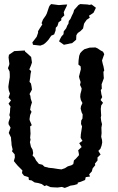

<svg xmlns="http://www.w3.org/2000/svg" viewBox="-20 -910 578 943"><path d="M298 13 284 8 263 11 241 10 228 9 208 0 199 4 185 -6 168 -11 150 -14 135 -24 122 -26 120 -40 98 -47 88 -60 90 -73 80 -83 67 -96 56 -109 48 -119 53 -137 52 -152 39 -167 42 -176 37 -197 36 -213 35 -219 34 -235 23 -257 32 -283 22 -300V-310L30 -334L26 -345L29 -359L30 -379L32 -386L22 -401L34 -417L22 -431L29 -450L23 -467L21 -483L22 -492L25 -512L28 -530V-545L27 -559L19 -575L25 -591L26 -597L22 -628L24 -641L40 -652L50 -659L67 -660L102 -662L103 -657L117 -645L133 -630L137 -603L132 -588L124 -569L133 -561L130 -546L128 -527L125 -508L132 -500L135 -485L137 -470L125 -448L129 -440L131 -425L137 -407L131 -388L128 -371L135 -361L128 -345L125 -325L126 -319L136 -295L128 -289L130 -253L128 -234L130 -224L127 -212L132 -189L140 -175L143 -158L140 -146L150 -136L157 -122L171 -105L188 -101L199 -91L213 -88L219 -86L240 -84L265 -80L282 -78L299 -84L313 -93L330 -98L340 -104L343 -122L353 -131L368 -148L367 -157L364 -172L381 -188L369 -207L385 -218L376 -233L377 -250L383 -289L378 -301L379 -318L385 -328L386 -348L381 -358L376 -377L378 -389L385 -404L377 -419L374 -434L375 -448L380 -467L381 -476L373 -493L376 -507L370 -525L368 -534L373 -554L377 -570L376 -584L365 -593L366 -614L369 -636L374 -649L383 -659L394 -668L420 -676L449 -677L460 -672L473 -663L486 -656L492 -644L481 -613L485 -595L488 -585L492 -564L488 -557L489 -538L490 -526L485 -512L479 -496L480 -474L475 -468L478 -447L482 -433L474 -419L486 -405L477 -392L475 -375L476 -358L477 -342L475 -333L477 -316L481 -300L478 -283L479 -256L477 -238L481 -223L482 -210L479 -195L473 -179L463 -169L474 -151L459 -137V-122L446 -106L448 -99L435 -83L431 -68L418 -54L422 -43L401 -40L398 -26L376 -17L362 -13L361 -6L344 -1L325 2L314 7ZM294 -690 270 -707 276 -720 282 -731 292 -742 293 -756 305 -771 311 -786 316 -793 318 -807 326 -817 333 -833 340 -847 344 -861 351 -869 360 -879 365 -885 374 -890 409 -888 419 -886 430 -888 451 -872 447 -863 439 -847 427 -839 417 -833 421 -823 406 -813 394 -796 392 -790 388 -770 375 -757 362 -748 355 -737 354 -715 346 -708 334 -698 322 -696 314 -694 303 -692ZM178 -686 142 -690 139 -702 150 -716 160 -729 167 -749V-757L176 -772L184 -784L188 -791L184 -796L191 -814L205 -834L210 -844L216 -862L220 -874L223 -881L231 -890L269 -885L281 -886L293 -887L310 -888L307 -879L300 -865L293 -850L296 -834L288 -827L281 -820V-810L268 -801L262 -782L254 -774L253 -760L246 -741L232 -735L225 -725L219 -716L212 -708L203 -699L194 -692Z"/></svg>

Font: Winky Rough
Style: Regular
Weight: 400
Designer: Simon Atzbach
Foundry: typofactur
Version: Version 1.206